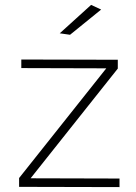

<svg xmlns="http://www.w3.org/2000/svg" viewBox="-20 -763 556 784"><path d="M67 -520 461 -519V-483L105 -35L468 -34V1L58 0V-36L414 -484L67 -485ZM352 -743 393 -724 266 -621 224 -627Z"/></svg>

Font: Alexandria ExtraLight
Style: Regular
Weight: 250
Designer: Mohamed Gaber
Foundry: Kief Type Foundry
Version: Version 5.100